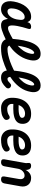

<svg xmlns="http://www.w3.org/2000/svg" viewBox="1405 -2185 790 3640"><g transform="rotate(90 1800.0 -365.0)"><path d="M910 -112Q966 -112 1027 -126.5Q1088 -141 1149 -162Q1217 -187 1290 -222Q1305 -229 1319 -237Q1329 -339 1346 -419Q1367 -527 1402.5 -598.5Q1438 -670 1487.5 -705Q1537 -740 1602 -740Q1645 -740 1671.5 -723.5Q1698 -707 1711.5 -680Q1725 -653 1727 -619.5Q1729 -586 1722 -552Q1702 -442 1642.5 -357.5Q1583 -273 1501 -210Q1470 -186 1437 -164V-162Q1438 -147 1443 -136Q1448 -125 1456.5 -118.5Q1465 -112 1477 -112Q1500 -112 1518 -125Q1536 -138 1557 -159Q1577 -180 1597 -180.5Q1617 -181 1637 -165Q1656 -149 1656 -125.5Q1656 -102 1639 -85Q1594 -38 1550 -14Q1506 10 1449 10Q1409 10 1382 -3Q1355 -16 1338.5 -40Q1322 -64 1317 -96Q1316 -97 1316 -99Q1220 -55 1124 -25Q1095 -16 1067.5 -9.5Q1040 -3 1011.5 1.5Q983 6 951.5 8Q920 10 882 10Q837 10 804 -3Q771 -16 750 -40Q735 -57 726 -78Q639 -35 549 -5Q523 4 500 7Q477 10 453 10Q420 10 392.5 -6Q365 -22 353 -59Q343 -88 339 -121Q327 -98 314 -79Q284 -37 244 -13.5Q204 10 152 10Q116 10 85 -3.5Q54 -17 33.5 -46Q13 -75 5.5 -121.5Q-2 -168 10 -234Q22 -301 47 -361Q72 -421 109 -465Q146 -509 193.5 -534.5Q241 -560 298 -560Q345 -560 369 -537Q390 -518 399 -488Q401 -494 403 -501Q413 -531 434 -545.5Q455 -560 486 -560Q517 -560 526 -545.5Q535 -531 525 -501Q509 -450 495 -397.5Q481 -345 472.5 -297.5Q464 -250 462.5 -212Q461 -174 469 -151Q474 -136 485.5 -129Q497 -122 515 -122Q528 -122 541.5 -125.5Q555 -129 571 -136Q639 -166 708 -206Q713 -208 717 -211Q727 -329 745 -419Q767 -527 802.5 -598.5Q838 -670 887 -705Q936 -740 1002 -740Q1045 -740 1071.5 -723.5Q1098 -707 1111.5 -680Q1125 -653 1126.5 -619.5Q1128 -586 1122 -552Q1101 -442 1045.5 -355Q990 -268 913 -201Q880 -173 844 -148Q847 -141 851 -136Q867 -112 910 -112ZM198 -112Q221 -112 244 -123.5Q267 -135 288 -158.5Q309 -182 325 -217Q339 -247 347 -285L351 -311Q355 -332 356 -352Q359 -377 354.5 -396Q350 -415 338 -426.5Q326 -438 303 -438Q274 -438 248 -422Q222 -406 201 -378Q180 -350 164.5 -313Q149 -276 143 -234Q133 -179 146 -145.5Q159 -112 198 -112ZM847 -305Q900 -353 940 -411Q983 -475 998 -552Q1000 -563 1001 -574.5Q1002 -586 1000.5 -596Q999 -606 994.5 -612Q990 -618 980 -618Q962 -618 939 -591Q916 -564 895.5 -511Q875 -458 859 -380Q852 -345 847 -305ZM1448 -321Q1498 -363 1537 -413Q1583 -475 1598 -552Q1600 -563 1601 -574.5Q1602 -586 1600.5 -596Q1599 -606 1594.5 -612Q1590 -618 1580 -618Q1562 -618 1539 -591Q1516 -564 1495.5 -511Q1475 -458 1458 -380Q1453 -352 1448 -321Z M2240 -135Q2256 -110 2253.5 -86.5Q2251 -63 2235 -50Q2190 -13 2139 -1.5Q2088 10 2024 10Q1984 10 1949.5 -4Q1915 -18 1890 -43Q1865 -68 1850.5 -102.5Q1836 -137 1834 -179Q1831 -266 1851 -336.5Q1871 -407 1910.5 -456.5Q1950 -506 2008 -533Q2066 -560 2140 -560Q2228 -560 2276 -521Q2324 -482 2328 -409Q2330 -361 2315 -328.5Q2300 -296 2272 -275Q2244 -254 2206 -242.5Q2168 -231 2125.5 -226Q2083 -221 2037.5 -221.5Q1992 -222 1950 -223V-191Q1950 -172 1958 -156.5Q1966 -141 1978 -130Q1990 -119 2006.5 -113Q2023 -107 2041 -107Q2064 -107 2081 -109Q2098 -111 2113.5 -115.5Q2129 -120 2143.5 -127Q2158 -134 2173 -144Q2189 -154 2208 -154Q2227 -154 2240 -135ZM1971 -323Q2016 -321 2060.5 -322.5Q2105 -324 2139.5 -331.5Q2174 -339 2195 -354Q2216 -369 2214 -395Q2213 -407 2207 -416.5Q2201 -426 2191 -432Q2181 -438 2166.5 -441.5Q2152 -445 2135 -445Q2108 -445 2083 -437Q2058 -429 2036.5 -413.5Q2015 -398 1998.5 -375.5Q1982 -353 1971 -323Z M2840 -135Q2856 -110 2853.5 -86.5Q2851 -63 2835 -50Q2790 -13 2739 -1.5Q2688 10 2624 10Q2584 10 2549.5 -4Q2515 -18 2490 -43Q2465 -68 2450.5 -102.5Q2436 -137 2434 -179Q2431 -266 2451 -336.5Q2471 -407 2510.5 -456.5Q2550 -506 2608 -533Q2666 -560 2740 -560Q2828 -560 2876 -521Q2924 -482 2928 -409Q2930 -361 2915 -328.5Q2900 -296 2872 -275Q2844 -254 2806 -242.5Q2768 -231 2725.5 -226Q2683 -221 2637.5 -221.5Q2592 -222 2550 -223V-191Q2550 -172 2558 -156.5Q2566 -141 2578 -130Q2590 -119 2606.5 -113Q2623 -107 2641 -107Q2664 -107 2681 -109Q2698 -111 2713.5 -115.5Q2729 -120 2743.5 -127Q2758 -134 2773 -144Q2789 -154 2808 -154Q2827 -154 2840 -135ZM2571 -323Q2616 -321 2660.5 -322.5Q2705 -324 2739.5 -331.5Q2774 -339 2795 -354Q2816 -369 2814 -395Q2813 -407 2807 -416.5Q2801 -426 2791 -432Q2781 -438 2766.5 -441.5Q2752 -445 2735 -445Q2708 -445 2683 -437Q2658 -429 2636.5 -413.5Q2615 -398 2598.5 -375.5Q2582 -353 2571 -323Z M3123 -560Q3156 -560 3174 -543.5Q3192 -527 3198 -495Q3201 -485 3201.5 -473.5Q3202 -462 3200 -452Q3225 -503 3264 -531.5Q3303 -560 3353 -560Q3399 -560 3432 -544.5Q3465 -529 3485 -502.5Q3505 -476 3512.5 -439Q3520 -402 3512 -359L3458 -56Q3452 -23 3433 -6.5Q3414 10 3380 10Q3347 10 3333.5 -6.5Q3320 -23 3326 -56L3374 -331Q3378 -350 3376.5 -369Q3375 -388 3367 -403Q3359 -418 3345 -427Q3331 -436 3308 -436Q3284 -436 3262.5 -426Q3241 -416 3223.5 -398.5Q3206 -381 3195 -359.5Q3184 -338 3180 -315L3133 -56Q3128 -23 3108.5 -6.5Q3089 10 3056 10Q3022 10 3008.5 -6.5Q2995 -23 3001 -56L3071 -451Q3073 -462 3072.5 -473Q3072 -484 3070 -495Q3065 -528 3078 -544Q3091 -560 3123 -560Z"/></g></svg>

Font: Maple Mono
Style: Bold Italic
Weight: 700
Italic angle: -10°
Monospace: yes
Designer: subframe7536
Version: Version 7.000